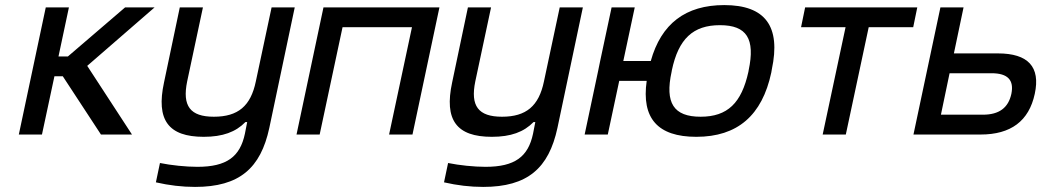

<svg xmlns="http://www.w3.org/2000/svg" viewBox="-20 -529 4095 755"><path d="M160 -500 54 0H145L194 -229H227L377 0H499L323 -270L588 -500H472L247 -307H210L251 -500Z M1039 -26 1139 -500H1048L986 -209C966 -112 916 -70 821 -70C728 -70 696 -112 716 -209L778 -500H687L625 -205C593 -57 642 9 781 9C856 9 907 -10 945 -49H952L943 -3C924 87 872 127 756 127C711 127 653 121 609 112L593 188C645 200 696 206 747 206C922 206 1005 132 1039 -26Z M1146 0H1237L1327 -422H1600L1510 0H1602L1708 -500H1252Z M2172 -26 2272 -500H2181L2119 -209C2099 -112 2049 -70 1954 -70C1861 -70 1829 -112 1849 -209L1911 -500H1820L1758 -205C1726 -57 1775 9 1914 9C1989 9 2040 -10 2078 -49H2085L2076 -3C2057 87 2005 127 1889 127C1844 127 1786 121 1742 112L1726 188C1778 200 1829 206 1880 206C2055 206 2138 132 2172 -26Z M2279 0H2370L2415 -211H2523C2502 -64 2566 9 2718 9C2880 9 2977 -75 3013 -244L3015 -256C3051 -425 2990 -509 2828 -509C2676 -509 2580 -436 2539 -289H2431L2476 -500H2385L2340 -289L2332 -250ZM2621 -247 2622 -253C2648 -376 2705 -430 2811 -430C2917 -430 2950 -376 2924 -253L2923 -247C2896 -124 2841 -70 2735 -70C2629 -70 2594 -124 2621 -247Z M3215 0H3306L3396 -422H3571L3587 -500H3146L3130 -422H3305Z M3572 0H3836C3955 0 4026 -53 4049 -160C4072 -266 4023 -319 3904 -319H3731L3769 -500H3678ZM3680 -78 3714 -241H3879C3943 -241 3968 -214 3957 -160C3945 -105 3909 -78 3845 -78Z"/></svg>

Font: LT Wave Text Italic
Style: Regular
Weight: 400
Designer: Daniel Lyons
Version: Version 2.5 (Glyphs App)